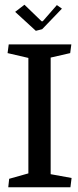

<svg xmlns="http://www.w3.org/2000/svg" viewBox="-20 -796 333 816"><path d="M132.3 -665 44.4 -745.6 84 -775.9 156.7 -705.6H161.6L221.7 -774.4L243.2 -759.3L159.2 -671.9ZM279.3 0H15.1L19 -36.1L100.6 -59.1V-549.8L12.2 -570.3L17.1 -607.4H283.2L278.3 -570.3L195.3 -551.3V-55.7L284.2 -39.6Z"/></svg>

Font: Neuton
Style: Regular
Weight: 400
Designer: Brian M Zick
Version: Version 1.3